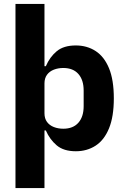

<svg xmlns="http://www.w3.org/2000/svg" viewBox="-20 -760 640 980"><path d="M59 -740H207V-422H214Q234 -469 269.5 -498.5Q305 -528 367 -528Q424 -528 468 -499.5Q512 -471 536.5 -411.5Q561 -352 561 -258Q561 -165 536.5 -105Q512 -45 468 -16.5Q424 12 367 12Q305 12 269.5 -18Q234 -48 214 -94H207V200H59ZM303 -103Q353 -103 380 -133.5Q407 -164 407 -218V-298Q407 -352 380 -382.5Q353 -413 303 -413Q277 -413 255 -404.5Q233 -396 220 -378.5Q207 -361 207 -334V-182Q207 -155 220 -137.5Q233 -120 255 -111.5Q277 -103 303 -103Z"/></svg>

Font: Lilex
Style: Regular
Weight: 400
Monospace: yes
Designer: Mike Abbink, Paul van der Laan, Pieter van Rosmalen, Mikhael Khrustik
Foundry: Mikhael Khrustik
Version: Version 2.510